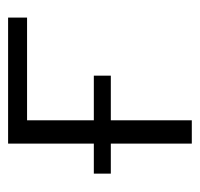

<svg xmlns="http://www.w3.org/2000/svg" viewBox="-30 -476 505 486"><g transform="rotate(-90 223.0 -232.5)"><path d="M422 -417H162V-248H275V-205H162V0H103V-205H27V-248H103V-465H422Z"/></g></svg>

Font: EauTestSC Semilight
Style: Regular
Weight: 300
Designer: Christian Thalmann (Catharsis Fonts)
Version: Version 0.001;PS 000.001;hotconv 1.0.88;makeotf.lib2.5.64775